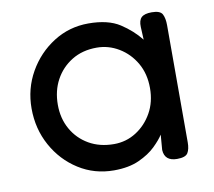

<svg xmlns="http://www.w3.org/2000/svg" viewBox="-61 -543 696 623"><g transform="rotate(-10 287.0 -232.0)"><path d="M475 9Q434 9 432 -28L436 -78Q426 -62 405 -41.5Q384 -21 350 -5.5Q316 10 267 10Q203 10 151 -23Q99 -56 68.5 -111.5Q38 -167 38 -234Q38 -299 69 -353.5Q100 -408 152 -441Q204 -474 267 -474Q332 -474 370.5 -449Q409 -424 435 -391L433 -433Q432 -455 442 -464.5Q452 -474 476 -474Q504 -474 511 -460.5Q518 -447 518 -424V-38Q518 -16 510.5 -3.5Q503 9 475 9ZM282 -74Q322 -74 355 -95Q388 -116 408 -151.5Q428 -187 428 -233Q428 -280 407.5 -315.5Q387 -351 353 -371.5Q319 -392 280 -392Q233 -392 198 -370.5Q163 -349 143.5 -313Q124 -277 124 -231Q124 -186 144 -150.5Q164 -115 199.5 -94.5Q235 -74 282 -74Z"/></g></svg>

Font: Fredoka
Style: Regular
Weight: 400
Designer: Ben Nathan
Foundry: Milena B. Brandão, Ben Nathan
Version: Version 2.001